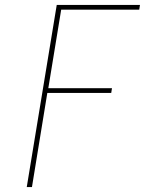

<svg xmlns="http://www.w3.org/2000/svg" viewBox="-20 -755 616 775"><path d="M88 0H109L171 -380H429L432 -399H175L227 -716H542L545 -735H209Z"/></svg>

Font: Iosevka Sparkle Thin
Style: Italic
Weight: 100
Italic angle: -9°
Designer: Belleve Invis
Foundry: Belleve Invis
Version: Version 4.5.0; ttfautohint (v1.8.3)